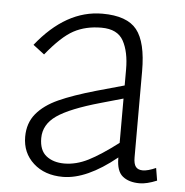

<svg xmlns="http://www.w3.org/2000/svg" viewBox="-45 -584 620 643"><g transform="rotate(5 265.0 -262.0)"><path d="M505 1Q471 15 447 15Q411 15 390 -2Q369 -19 369 -63V-65Q269 16 189 16Q128 16 90 -18.5Q52 -53 52 -107Q52 -153 78 -184.5Q104 -216 151.5 -237.5Q199 -259 276 -281L369 -307V-361Q369 -420 349 -456.5Q329 -493 275 -493Q222 -493 182 -471.5Q142 -450 91 -387L53 -416Q152 -540 274 -540Q357 -540 390 -498.5Q423 -457 423 -360V-70Q423 -48 430.5 -38.5Q438 -29 454 -29Q471 -29 498 -41ZM369 -114V-263L295 -242Q192 -213 149 -183Q106 -153 106 -107Q106 -66 129.5 -47.5Q153 -29 190 -29Q230 -29 270.5 -49.5Q311 -70 369 -114Z"/></g></svg>

Font: Martel Sans ExtraLight
Style: Regular
Weight: 275
Designer: Dan Reynolds and Mathieu Réguer
Foundry: Dan Reynolds and Mathieu Réguer
Version: Version 1.002; ttfautohint (v1.1) -l 5 -r 5 -G 72 -x 0 -D la